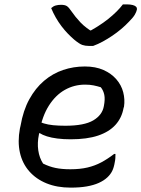

<svg xmlns="http://www.w3.org/2000/svg" viewBox="-20 -847 646 878"><path d="M406 -637Q402 -637 397.5 -637Q393 -637 386 -637Q370 -637 356.5 -641.5Q343 -646 319 -666Q305 -678 290 -693.5Q275 -709 261 -727.5Q247 -746 235 -767Q223 -788 214 -810Q224 -819 235 -822Q246 -825 259 -825Q277 -825 286 -819Q295 -813 307 -795Q324 -770 348 -744.5Q372 -719 416 -693L361 -708H427L370 -694Q432 -726 474.5 -760Q517 -794 542 -827H559Q576 -827 587 -824Q598 -821 602.5 -816Q607 -811 606 -803Q604 -793 596.5 -780Q589 -767 570 -748Q554 -731 534.5 -714.5Q515 -698 493.5 -683.5Q472 -669 450 -657Q428 -645 406 -637ZM368 -543Q417 -543 453 -527Q489 -511 512 -484.5Q535 -458 543.5 -425Q552 -392 547 -359L545 -353Q537 -308 508 -276Q479 -244 428.5 -227Q378 -210 303 -210Q270 -210 242.5 -213.5Q215 -217 194.5 -223.5Q174 -230 162 -238L133 -234L147 -296Q163 -288 181 -282.5Q199 -277 223 -274.5Q247 -272 279 -272Q365 -272 406.5 -296.5Q448 -321 455 -362Q461 -393 457 -413Q453 -433 441 -448Q425 -453 408 -456.5Q391 -460 369 -460Q319 -460 276.5 -436Q234 -412 203.5 -364Q173 -316 160 -244L158 -232Q150 -194 155 -159.5Q160 -125 177 -99Q205 -85 234 -79Q263 -73 302 -73Q346 -73 380 -81Q414 -89 443 -104.5Q472 -120 502 -143H508Q508 -133 507.5 -124Q507 -115 505 -106Q501 -81 493 -65Q485 -49 471 -36Q455 -21 431.5 -10.5Q408 0 376.5 5.5Q345 11 303 11Q241 11 193 -8.5Q145 -28 113.5 -64Q82 -100 71 -149.5Q60 -199 71 -259L74 -272Q86 -342 114 -393Q142 -444 181.5 -477.5Q221 -511 268.5 -527Q316 -543 368 -543Z"/></svg>

Font: Rec Mono Duotone
Style: Italic
Weight: 400
Italic angle: -10°
Monospace: yes
Version: Version 1.085; ttfautohint (v1.8.4.7-5d5b)